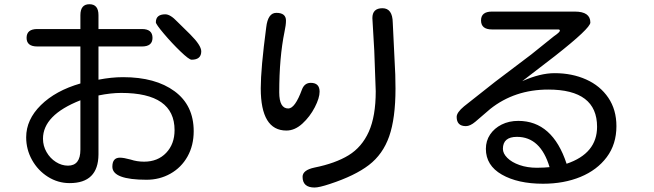

<svg xmlns="http://www.w3.org/2000/svg" viewBox="-20 -796 3040 892"><path d="M101.6 -158.2Q101.6 -240.2 169.9 -307.6Q238.3 -375 353.5 -408.2V-580.1H153.3Q103.5 -580.1 103.5 -620.1Q103.5 -661.1 153.3 -661.1H353.5V-725.6Q353.5 -776.4 395.5 -776.4Q437.5 -776.4 437.5 -725.6V-661.1H639.6Q688.5 -661.1 688.5 -620.1Q688.5 -580.1 639.6 -580.1H437.5V-425.8Q498 -437.5 551.8 -437.5Q702.1 -437.5 791 -372.1Q879.9 -306.6 879.9 -186.5Q879.9 -120.1 851.1 -68.8Q822.3 -17.6 772 10.7Q721.7 39.1 661.1 39.1Q502 39.1 502 -21.5Q502 -63.5 537.1 -63.5Q554.7 -63.5 586.9 -54.7Q616.2 -44.9 649.4 -44.9Q712.9 -44.9 752 -85.9Q791 -127 791 -191.4Q791 -364.3 543 -364.3Q495.1 -364.3 437.5 -352.5V-78.1Q436.5 54.7 303.7 54.7Q249 54.7 202.6 25.4Q156.2 -3.9 128.9 -52.7Q101.6 -101.6 101.6 -158.2ZM295.9 -26.4Q353.5 -26.4 353.5 -100.6V-330.1Q179.7 -261.7 179.7 -151.4Q179.7 -118.2 196.3 -89.4Q212.9 -60.5 239.7 -43.5Q266.6 -26.4 295.9 -26.4ZM748 -729.5Q771.5 -729.5 803.7 -695.3L863.3 -636.7Q915 -585 915 -557.6Q915 -518.6 870.1 -518.6Q858.4 -518.6 818.4 -557.1Q778.3 -595.7 741.2 -639.6Q704.1 -683.6 704.1 -692.4Q704.1 -729.5 748 -729.5Z M1385.7 25.4Q1385.7 -5.9 1441.4 -17.6Q1538.1 -37.1 1599.6 -74.7Q1661.1 -112.3 1693.4 -184.1Q1725.6 -255.9 1725.6 -372.1L1718.8 -560.5L1710 -711.9Q1710 -757.8 1756.8 -757.8Q1803.7 -757.8 1804.7 -690.4L1816.4 -449.2L1817.4 -384.8Q1817.4 -246.1 1788.1 -162.6Q1758.8 -79.1 1693.8 -29.3Q1628.9 20.5 1512.7 58.6Q1462.9 75.2 1441.4 75.2Q1385.7 75.2 1385.7 25.4ZM1216.8 -668.9Q1224.6 -736.3 1263.7 -736.3Q1308.6 -736.3 1308.6 -700.2Q1308.6 -679.7 1301.8 -648.4Q1277.3 -529.3 1277.3 -367.2Q1277.3 -292 1319.3 -292Q1350.6 -292 1382.8 -379.9Q1394.5 -411.1 1423.8 -411.1Q1464.8 -411.1 1464.8 -370.1Q1464.8 -340.8 1442.4 -297.4Q1419.9 -253.9 1384.8 -221.7Q1349.6 -189.5 1310.5 -189.5Q1191.4 -189.5 1191.4 -385.7Q1191.4 -477.5 1216.8 -668.9Z M2237.3 -104.5Q2237.3 -141.6 2256.8 -170.9Q2276.4 -200.2 2310.5 -217.3Q2344.7 -234.4 2387.7 -234.4Q2546.9 -234.4 2612.3 -35.2Q2753.9 -83 2753.9 -207Q2753.9 -379.9 2527.3 -379.9Q2371.1 -379.9 2257.8 -290L2188.5 -230.5Q2164.1 -210 2144.5 -210Q2101.6 -210 2101.6 -252.9Q2101.6 -273.4 2135.7 -301.8L2280.3 -416L2448.2 -543L2552.7 -627Q2581.1 -646.5 2581.1 -653.3Q2581.1 -659.2 2573.2 -659.2H2265.6Q2214.8 -659.2 2214.8 -701.2Q2214.8 -742.2 2265.6 -742.2H2650.4Q2722.7 -742.2 2722.7 -691.4Q2722.7 -665 2558.6 -536.1L2406.2 -418.9Q2489.3 -456.1 2556.6 -456.1Q2637.7 -456.1 2703.1 -426.8Q2768.6 -397.5 2806.2 -341.8Q2843.8 -286.1 2843.8 -210Q2843.8 -126 2798.8 -65.9Q2753.9 -5.9 2676.8 25.9Q2599.6 57.6 2502.9 57.6Q2385.7 57.6 2311.5 15.1Q2237.3 -27.3 2237.3 -104.5ZM2474.6 -16.6 2508.8 -17.6 2533.2 -19.5Q2491.2 -160.2 2381.8 -160.2Q2316.4 -160.2 2316.4 -104.5Q2316.4 -83 2336.9 -62.5Q2357.4 -42 2393.6 -29.3Q2429.7 -16.6 2474.6 -16.6Z"/></svg>

Font: jf-openhuninn-2.0
Style: Regular
Weight: 400
Designer: [Kosugi Maru]
Designed by MOTOYA      

[Varela Round]
Joe Prince (Latin component); Avraham Cornfeld (Hebrew component)
Foundry: justfont CO.,LTD.
Version: 2.0